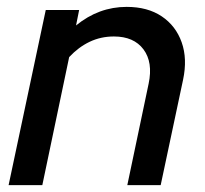

<svg xmlns="http://www.w3.org/2000/svg" viewBox="-20 -538 597 558"><path d="M5 0 113 -509H210L201 -464Q267 -518 348 -518Q409 -518 450 -490.5Q491 -463 508 -415Q525 -367 512 -306L447 0H350L412 -295Q425 -357 397 -394.5Q369 -432 311 -432Q273 -432 240.5 -416.5Q208 -401 181 -372L103 0Z"/></svg>

Font: Red Hat Display SemiBold
Style: Italic
Weight: 600
Italic angle: -12°
Designer: Pentagram, MCKL
Foundry: Pentagram, MCKL
Version: Version 1.023